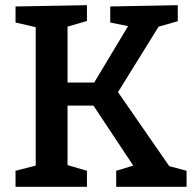

<svg xmlns="http://www.w3.org/2000/svg" viewBox="-20 -722 755 742"><path d="M436 -366 634 -80 701 -62V0H429V-62L495 -82L341 -314H241V-84L316 -62V0H40V-62L118 -82V-617L40 -635V-697L316 -702V-641L241 -619V-403H344L475 -621L406 -635V-697L667 -702V-640L593 -619Z"/></svg>

Font: Bitter Pro SemiBold
Style: Regular
Weight: 600
Designer: Sol Matas, and Bitter project Authors
Foundry: Sol Matas
Version: Version 1.010